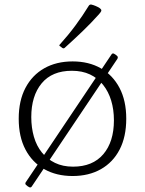

<svg xmlns="http://www.w3.org/2000/svg" viewBox="-20 -764 636 841"><path d="M298 7Q227 7 174 -23Q121 -53 91.5 -109Q62 -165 62 -244Q62 -323 91.5 -379Q121 -435 174 -465Q227 -495 298 -495Q369 -495 421.5 -465Q474 -435 503.5 -379Q533 -323 533 -244Q533 -165 504 -109Q475 -53 422 -23Q369 7 298 7ZM300 -34Q386 -34 432.5 -88.5Q479 -143 479 -237Q479 -284 467 -323.5Q455 -363 431.5 -392.5Q408 -422 374 -438Q340 -454 295 -454Q208 -454 162.5 -399Q117 -344 117 -251Q117 -205 128.5 -165Q140 -125 163.5 -96Q187 -67 221 -50.5Q255 -34 300 -34ZM468 -525Q472 -532 479 -529Q487 -525 494 -518Q498 -513 494 -506L119 53Q115 59 108 56Q100 52 93 45Q89 40 93 34ZM264 -555Q259 -550 253 -554L244 -561Q237 -564 242 -569Q279 -610 310.5 -652.5Q342 -695 369 -739Q373 -745 380 -744Q389 -742 398.5 -738Q408 -734 416 -729Q421 -725 423 -722Q425 -719 423 -714.5Q421 -710 413 -701Q379 -663 341.5 -627Q304 -591 264 -555Z"/></svg>

Font: Hahmlet ExtraLight
Style: Regular
Weight: 250
Designer: Minjoo Ham & Mark Frömberg
Foundry: hypertype
Version: Version 1.002